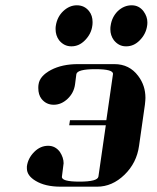

<svg xmlns="http://www.w3.org/2000/svg" viewBox="-20 -702 590 722"><path d="M81.1 -68.8V-76.2Q85 -106.9 108.9 -130.9Q131.8 -153.8 161.1 -153.8Q188 -153.8 205.1 -130.9Q219.2 -109.4 219.2 -87.9Q219.2 -86.4 218.5 -82.8Q217.8 -79.1 217.8 -77.1L212.9 -38.1Q210 -19 278.8 -19Q347.2 -19 350.1 -38.1L377.9 -231H240.2L243.2 -250H379.9L404.8 -422.9Q407.7 -441.9 338.9 -441.9Q270 -441.9 267.1 -422.9L262.2 -384.8Q257.8 -352.5 233.9 -330.1Q210.4 -308.1 182.1 -308.1Q153.8 -308.1 136.2 -330.1Q124 -345.7 124 -371.1Q124 -379.9 125 -384.8Q129.4 -416.5 171.9 -439Q213.9 -460.9 272.9 -460.9H410.2Q466.8 -460.9 500 -416Q526.9 -380.4 526.9 -334Q526.9 -325.7 524.9 -308.1L502.9 -153.8Q494.1 -89.4 448.2 -44.9Q401.9 0 345.2 0H208Q149.9 0 113.8 -22Q81.1 -41.5 81.1 -68.8ZM189 -592.8Q189 -601.1 189.9 -605Q194.8 -638.2 217.8 -660.2Q241.2 -682.1 269 -682.1Q297.4 -682.1 314.9 -660.2Q328.1 -643.6 328.1 -619.1Q328.1 -609.9 327.1 -605Q323.2 -574.2 298.8 -549.8Q276.9 -527.8 249 -527.8H248Q220.7 -527.8 202.1 -550.8Q189 -568.8 189 -592.8ZM395 -591.8Q395 -601.1 396 -605Q400.4 -637.7 422.9 -660.2Q446.3 -682.1 475.1 -682.1Q502.9 -682.1 520 -659.2Q534.2 -639.6 534.2 -618.2Q534.2 -609.9 533.2 -605Q528.8 -573.7 504.9 -549.8Q482.9 -527.8 455.1 -527.8H453.1Q426.8 -527.8 408.2 -550.8Q395 -568.8 395 -591.8Z"/></svg>

Font: Hjet
Style: Italic
Weight: 400
Designer: T. Christopher White
Version: Version 1.2